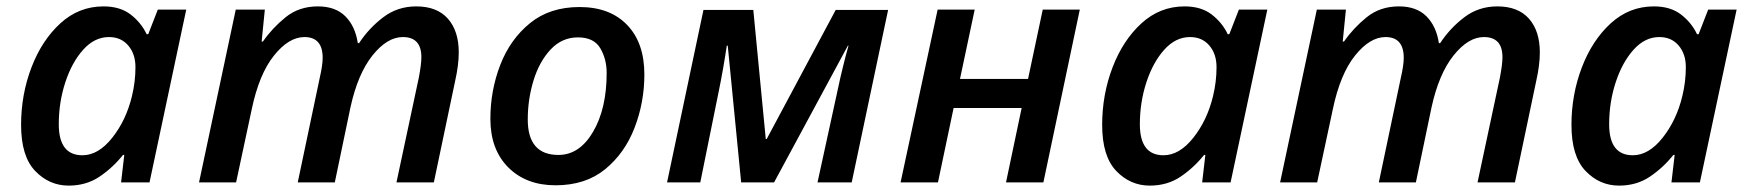

<svg xmlns="http://www.w3.org/2000/svg" viewBox="-20 -571 5473 601"><path d="M195 10Q250 10 291.5 -18Q333 -46 365 -86H369L359 0H448L563 -541H474L444 -464H439Q422 -500 389 -525.5Q356 -551 304 -551Q227 -551 169 -498Q111 -445 78.5 -360Q46 -275 46 -180Q46 -82 90 -36Q134 10 195 10ZM238 -85Q164 -85 164 -182Q164 -251 184.5 -313.5Q205 -376 240.5 -415.5Q276 -455 321 -455Q359 -455 381.5 -428.5Q404 -402 404 -361Q404 -315 393 -270Q375 -195 331.5 -140Q288 -85 238 -85Z M603 0H719L768 -229Q791 -339 837.5 -397Q884 -455 933 -455Q990 -455 990 -390Q990 -367 981 -328L912 0H1028L1077 -235Q1100 -340 1146 -397.5Q1192 -455 1241 -455Q1299 -455 1299 -392Q1299 -370 1291 -328L1221 0H1338L1405 -319Q1416 -368 1416 -407Q1416 -474 1382 -512.5Q1348 -551 1283 -551Q1224 -551 1179 -516.5Q1134 -482 1104 -436H1100Q1092 -489 1061 -520Q1030 -551 975 -551Q916 -551 874 -517Q832 -483 803 -441H799L809 -541H718Z M1719 9Q1813 9 1874.5 -41.5Q1936 -92 1966.5 -171.5Q1997 -251 1997 -338Q1997 -437 1943 -493Q1889 -549 1794 -549Q1701 -549 1639 -498.5Q1577 -448 1546 -368Q1515 -288 1515 -199Q1515 -103 1571 -47Q1627 9 1719 9ZM1728 -86Q1632 -86 1632 -197Q1632 -260 1650 -319Q1668 -378 1703.5 -416Q1739 -454 1789 -454Q1839 -454 1859 -420Q1879 -386 1879 -343Q1879 -231 1836.5 -158.5Q1794 -86 1728 -86Z M2068 0H2172L2230 -286Q2237 -320 2243.5 -357Q2250 -394 2255 -428H2258L2300 0H2403L2634 -428H2636Q2628 -400 2619 -363.5Q2610 -327 2602 -289L2539 0H2646L2760 -540H2596L2380 -136H2377L2338 -540H2182Z M2799 0 2915 -541H3031L2985 -324H3198L3244 -541H3360L3246 0H3129L3178 -233H2965L2916 0Z M3579 10Q3634 10 3675.5 -18Q3717 -46 3749 -86H3753L3743 0H3832L3947 -541H3858L3828 -464H3823Q3806 -500 3773 -525.5Q3740 -551 3688 -551Q3611 -551 3553 -498Q3495 -445 3462.5 -360Q3430 -275 3430 -180Q3430 -82 3474 -36Q3518 10 3579 10ZM3622 -85Q3548 -85 3548 -182Q3548 -251 3568.5 -313.5Q3589 -376 3624.5 -415.5Q3660 -455 3705 -455Q3743 -455 3765.5 -428.5Q3788 -402 3788 -361Q3788 -315 3777 -270Q3759 -195 3715.5 -140Q3672 -85 3622 -85Z M3987 0H4103L4152 -229Q4175 -339 4221.5 -397Q4268 -455 4317 -455Q4374 -455 4374 -390Q4374 -367 4365 -328L4296 0H4412L4461 -235Q4484 -340 4530 -397.5Q4576 -455 4625 -455Q4683 -455 4683 -392Q4683 -370 4675 -328L4605 0H4722L4789 -319Q4800 -368 4800 -407Q4800 -474 4766 -512.5Q4732 -551 4667 -551Q4608 -551 4563 -516.5Q4518 -482 4488 -436H4484Q4476 -489 4445 -520Q4414 -551 4359 -551Q4300 -551 4258 -517Q4216 -483 4187 -441H4183L4193 -541H4102Z M5048 10Q5103 10 5144.5 -18Q5186 -46 5218 -86H5222L5212 0H5301L5416 -541H5327L5297 -464H5292Q5275 -500 5242 -525.5Q5209 -551 5157 -551Q5080 -551 5022 -498Q4964 -445 4931.5 -360Q4899 -275 4899 -180Q4899 -82 4943 -36Q4987 10 5048 10ZM5091 -85Q5017 -85 5017 -182Q5017 -251 5037.5 -313.5Q5058 -376 5093.5 -415.5Q5129 -455 5174 -455Q5212 -455 5234.5 -428.5Q5257 -402 5257 -361Q5257 -315 5246 -270Q5228 -195 5184.5 -140Q5141 -85 5091 -85Z"/></svg>

Font: Noto Sans UI Medium
Style: Italic
Weight: 500
Italic angle: -12°
Designer: Monotype Design Team
Foundry: Monotype Imaging Inc.
Version: Version 1.901